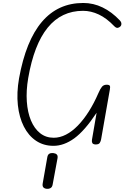

<svg xmlns="http://www.w3.org/2000/svg" viewBox="-20 -948 817 1260"><path d="M331 9Q266 9 216.5 -24.2Q167 -57.5 136.5 -117.5Q106 -177.5 97.2 -258.2Q88.5 -339 105 -434Q194.5 -928.5 526.5 -928.5Q593 -928.5 653.2 -899.2Q713.5 -870 766.5 -814Q775.5 -805 776.5 -793.8Q777.5 -782.5 770 -774.5Q762 -766.5 752 -765.2Q742 -764 730 -776Q680 -828.5 628.5 -852.8Q577 -877 525 -877Q241 -877 165 -435Q151 -352.5 156 -281.5Q161 -210.5 183.2 -157.2Q205.5 -104 243.2 -74Q281 -44 332.5 -44Q373 -44 413 -64.5Q453 -85 490.8 -123.8Q528.5 -162.5 562.8 -216.5Q597 -270.5 626 -337.5Q638 -365.5 649.2 -378.8Q660.5 -392 680 -392Q696.5 -392 700.5 -385.2Q704.5 -378.5 701 -361L643.5 -33.5Q641.5 -21.5 634.8 -10.5Q628 0.5 606.5 0Q589.5 -1 585.5 -10.2Q581.5 -19.5 583.5 -31L614 -208Q535.5 -89.5 467.5 -40.2Q399.5 9 331 9ZM286 291Q271.5 289.5 264.2 281Q257 272.5 260.5 254L290.5 83.5Q293.5 66.5 303.8 60.8Q314 55 329.5 56.5Q344.5 58 352.5 65.8Q360.5 73.5 357.5 90.5L325.5 263Q322.5 280 311.5 286.2Q300.5 292.5 286 291Z"/></svg>

Font: Edu VIC WA NT Hand Pre
Style: Regular
Weight: 400
Designer: Tina and Corey Anderson, Eben Sorkin, Mirko Velimirovic
Foundry: Google for Education
Version: Version 1.000